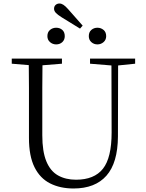

<svg xmlns="http://www.w3.org/2000/svg" viewBox="-20 -1059 832 1094"><path d="M399 15Q323 15 265.5 -14Q208 -43 176.5 -106.5Q145 -170 145 -273V-389Q145 -474 145 -558Q145 -623 144 -688L47 -696V-725H333V-696L222 -687Q222 -624 221 -559Q221 -475 221 -389V-288Q221 -196 244 -140Q267 -84 310.5 -59.5Q354 -35 413 -35Q517 -35 566.5 -97.5Q616 -160 616 -304L615 -686L493 -696V-725H750V-696L653 -686L652 -281Q651 -131 586.5 -58Q522 15 399 15ZM332 -960Q308 -975 298 -986Q288 -997 288 -1009Q288 -1023 297 -1031Q306 -1039 319 -1039Q330 -1039 341.5 -1031.5Q353 -1024 368 -1007L451 -913L436 -896ZM300 -806Q280 -806 265 -819Q250 -832 250 -853Q250 -876 265 -888.5Q280 -901 300 -901Q321 -901 335 -888.5Q349 -876 349 -853Q349 -832 335 -819Q321 -806 300 -806ZM535 -806Q515 -806 500.5 -819Q486 -832 486 -853Q486 -876 500.5 -888.5Q515 -901 535 -901Q555 -901 570 -888.5Q585 -876 585 -853Q585 -832 570 -819Q555 -806 535 -806Z"/></svg>

Font: Early Summer Mincho Light
Style: Regular
Weight: 300
Designer: GuiWonder
Version: Version 1.002